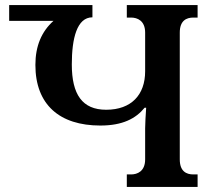

<svg xmlns="http://www.w3.org/2000/svg" viewBox="-20 -734 827 754"><path d="M686 -108V-606C686 -653 712 -665 739 -665H756V-714H478V-665H495C519 -665 550 -653 550 -606V-454C550 -362 496 -303 397 -303C303 -303 262 -363 262 -481C262 -583 282 -666 343 -666V-714H16V-652H190C143 -610 119 -553 119 -479C119 -323 214 -241 374 -241C461 -241 513 -268 548 -311H554C552 -278 550 -251 550 -230V-108C550 -61 519 -49 495 -49H478V0H756V-49H739C712 -49 686 -61 686 -108Z"/></svg>

Font: Noto Serif Georgian SemiBold
Style: Regular
Weight: 600
Designer: Monotype Design Team, Akaki Razmadze
Foundry: Google LLC
Version: Version 2.003